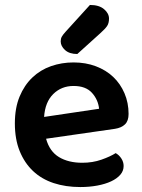

<svg xmlns="http://www.w3.org/2000/svg" viewBox="-20 -740 574 775"><path d="M166 -180Q180 -129 218 -106Q256 -83 312 -83Q354 -83 389.5 -95.5Q425 -108 447 -122Q461 -114 470 -100Q479 -86 479 -70Q479 -50 465.5 -34.5Q452 -19 428.5 -8Q405 3 373 9Q341 15 304 15Q245 15 196.5 -1Q148 -17 113.5 -49.5Q79 -82 59.5 -130Q40 -178 40 -242Q40 -304 59 -350Q78 -396 110.5 -427Q143 -458 186 -473Q229 -488 277 -488Q326 -488 367 -472.5Q408 -457 437 -429.5Q466 -402 482.5 -363.5Q499 -325 499 -280Q499 -252 484.5 -238Q470 -224 444 -220ZM277 -393Q228 -393 195 -360.5Q162 -328 158 -268L380 -301Q376 -338 351 -365.5Q326 -393 277 -393ZM343 -720Q380 -720 400 -703Q420 -686 420 -665Q420 -646 412 -634.5Q404 -623 385 -606L292 -522Q260 -522 242.5 -538Q225 -554 225 -573Q225 -584 229.5 -592Q234 -600 244 -611Z"/></svg>

Font: Baloo Tammudu 2 SemiBold
Style: Regular
Weight: 600
Designer: Maithili Shingre, Omkar Shende and Ek Type
Foundry: Ek Type
Version: Version 1.640;hotconv 1.0.111;makeotfexe 2.5.65597; ttfautoh